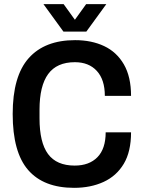

<svg xmlns="http://www.w3.org/2000/svg" viewBox="-20 -891 687 923"><path d="M189 -871H286L340 -796L394 -871H491L395 -739H285ZM336 12Q190 12 115.5 -73.5Q41 -159 41 -343Q41 -525 118 -611.5Q195 -698 341 -698Q420 -698 480.5 -669.5Q541 -641 575.5 -581.5Q610 -522 610 -430H484Q484 -508 445.5 -550Q407 -592 340 -592Q253 -592 211.5 -535Q170 -478 170 -364V-322Q170 -206 211 -150.5Q252 -95 339 -95Q409 -95 448.5 -135.5Q488 -176 488 -255H610Q610 -162 575 -103.5Q540 -45 478 -16.5Q416 12 336 12Z"/></svg>

Font: Archivo SemiCondensed SemiBold
Style: Regular
Weight: 600
Width: 4
Designer: Hector Gatti
Foundry: Omnibus-Type
Version: Version 2.001; ttfautohint (v1.8.3)